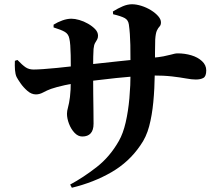

<svg xmlns="http://www.w3.org/2000/svg" viewBox="-20 -820 1040 903"><path d="M310 48Q373 14 435 -34.5Q497 -83 539 -157Q559 -192 571 -244Q583 -296 588.5 -357.5Q594 -419 594 -481Q594 -554 593 -608.5Q592 -663 586 -705Q583 -726 566.5 -735Q550 -744 512 -753L511 -766Q535 -781 557.5 -790.5Q580 -800 601 -800Q621 -800 645 -792.5Q669 -785 690 -772Q711 -759 724 -744Q737 -729 737 -715Q737 -702 730.5 -695.5Q724 -689 718 -676.5Q712 -664 710 -634Q709 -602 709 -574Q709 -546 709 -522Q709 -498 708 -476Q707 -402 701 -339.5Q695 -277 681.5 -226Q668 -175 640 -136Q587 -58 504 -10Q421 38 318 63ZM367 -178Q347 -178 330.5 -195.5Q314 -213 304.5 -238Q295 -263 295 -285Q295 -298 300 -315.5Q305 -333 309 -363.5Q313 -394 313 -443Q313 -474 313 -504Q313 -534 312.5 -560Q312 -586 310.5 -606.5Q309 -627 306 -639Q302 -660 285 -670Q268 -680 232 -691V-704Q251 -716 273.5 -724Q296 -732 316 -732Q332 -732 353 -726Q374 -720 394 -708.5Q414 -697 427.5 -683Q441 -669 441 -652Q441 -641 436.5 -633.5Q432 -626 427 -617.5Q422 -609 420 -590Q419 -576 418.5 -553.5Q418 -531 418 -507.5Q418 -484 418 -467Q418 -420 418.5 -379Q419 -338 419.5 -302Q420 -266 420 -238Q420 -208 406.5 -193Q393 -178 367 -178ZM149 -376Q128 -376 109 -392.5Q90 -409 76.5 -428.5Q63 -448 58 -458Q52 -471 50.5 -491Q49 -511 50 -534L62 -538Q85 -514 100.5 -503.5Q116 -493 138 -493Q154 -493 183.5 -495Q213 -497 247.5 -500.5Q282 -504 313 -507.5Q344 -511 363 -513Q395 -516 442 -521.5Q489 -527 539 -532Q589 -537 631 -541.5Q673 -546 694 -548Q728 -551 748.5 -555Q769 -559 781.5 -562.5Q794 -566 801.5 -567.5Q809 -569 816 -569Q849 -569 879.5 -560Q910 -551 930 -532.5Q950 -514 950 -489Q950 -461 936.5 -453.5Q923 -446 901 -446Q882 -446 855 -451Q828 -456 789.5 -460.5Q751 -465 697 -465Q663 -465 618 -461.5Q573 -458 526.5 -453Q480 -448 439 -443Q398 -438 371 -435Q324 -428 285 -419.5Q246 -411 220 -402Q201 -395 183.5 -385.5Q166 -376 149 -376Z"/></svg>

Font: Noto Serif TC ExtraBold
Style: Regular
Weight: 800
Designer: Ryoko NISHIZUKA 西塚涼子 (kana & ideographs); Frank Grießhammer (Latin, Greek & Cyrillic); Wenlong ZHANG 张文龙 (bopomofo); San
Foundry: Adobe
Version: Version 2.002-H1;hotconv 1.1.0;makeotfexe 2.6.0